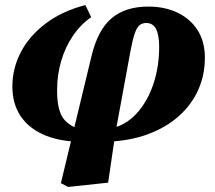

<svg xmlns="http://www.w3.org/2000/svg" viewBox="-20 -544 852 760"><path d="M250 196 221 181 342 -321Q367 -426 422 -472Q477 -518 567 -518Q633 -518 683.5 -493.5Q734 -469 762.5 -424Q791 -379 791 -315Q791 -247 764.5 -188Q738 -129 688 -84.5Q638 -40 567.5 -13.5Q497 13 408 17L402 -45L436 -40Q488 -56 527.5 -102.5Q567 -149 588.5 -215.5Q610 -282 610 -359Q610 -406 597.5 -429.5Q585 -453 559 -453Q542 -453 531.5 -443.5Q521 -434 513 -410.5Q505 -387 497 -345L437 -19L408 179ZM287 17Q207 14 149 -12.5Q91 -39 60 -87Q29 -135 29 -201Q29 -274 63 -338.5Q97 -403 161.5 -451.5Q226 -500 318 -524L341 -476Q299 -447 268.5 -402Q238 -357 222 -302Q206 -247 206 -187Q206 -143 213.5 -114Q221 -85 236.5 -68Q252 -51 276 -40L300 -44Z"/></svg>

Font: Source Serif 4 Black
Style: Italic
Weight: 900
Italic angle: -12°
Designer: Frank Grießhammer
Foundry: Adobe Systems Incorporated
Version: Version 4.004;hotconv 1.0.116;makeotfexe 2.5.65601